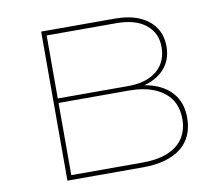

<svg xmlns="http://www.w3.org/2000/svg" viewBox="-77 -794 1034 888"><g transform="rotate(-10 439.5 -350.0)"><path d="M170 0V-700H515Q583 -700 630.5 -679.5Q678 -659 703.5 -621.5Q729 -584 729 -532Q729 -464 685 -420.5Q641 -377 560 -365L558 -377Q625 -373 672 -349Q719 -325 742.5 -285Q766 -245 766 -191Q766 -146 751 -111Q736 -76 705.5 -51Q675 -26 629.5 -13Q584 0 525 0ZM192 -22H517Q592 -21 642 -40.5Q692 -60 717.5 -98Q743 -136 743 -189Q743 -243 717.5 -281Q692 -319 642.5 -340Q593 -361 522 -361H192ZM192 -382H525Q581 -382 622 -400.5Q663 -419 684.5 -453Q706 -487 706 -534Q706 -600 657 -639Q608 -678 520 -678H192Z"/></g></svg>

Font: Lexend Peta Thin
Style: Regular
Weight: 250
Version: Version 1.007